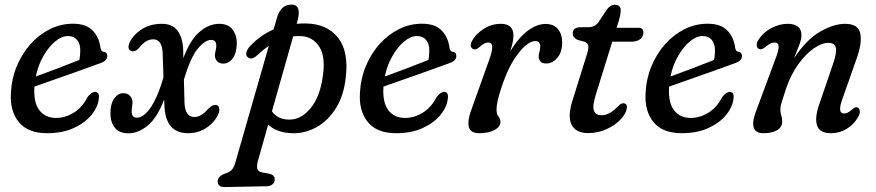

<svg xmlns="http://www.w3.org/2000/svg" viewBox="-20 -558 3732 818"><path d="M401 -139Q398 -104 370.8 -69.8Q343.5 -35.5 295.2 -13Q247 9.5 180.5 9.5Q99 9.5 60.2 -37.8Q21.5 -85 26.5 -163Q29.5 -223 51.5 -276Q73.5 -329 109.8 -369.8Q146 -410.5 192.5 -433.8Q239 -457 291 -457Q346.5 -457 374.5 -428.2Q402.5 -399.5 408 -354.5Q411 -339 420.5 -337.5Q436 -336.5 437 -321Q438.5 -299 406.5 -288.5Q368.5 -274.5 316.5 -256Q264.5 -237.5 213.2 -219.5Q162 -201.5 126.5 -189V-187Q122.5 -121 147.8 -88.2Q173 -55.5 219 -55.5Q257 -55.5 293.5 -77.5Q330 -99.5 353 -144.5Q371 -167.5 386 -166.5Q404.5 -165 401 -139ZM269.5 -404.5Q243 -404.5 215.2 -381.5Q187.5 -358.5 165 -319.5Q142.5 -280.5 132.5 -232Q172.5 -246.5 225.2 -266.5Q278 -286.5 318 -302.5Q322 -319 322 -344Q322 -371.5 308.2 -388Q294.5 -404.5 269.5 -404.5Z M760.5 -345.5 761 -310.5Q790 -387.5 830 -422Q870 -456.5 914 -456.5Q951.5 -456.5 970 -433.2Q988.5 -410 989 -375Q988.5 -333 972 -310Q955.5 -287 931.5 -287Q915 -287 905.2 -297Q895.5 -307 895.5 -323Q896 -332 898.8 -342.8Q901.5 -353.5 901.5 -364.5Q901.5 -388 879 -388Q854 -388 823 -351.2Q792 -314.5 763.5 -218.5L766 -122.5Q767.5 -59.5 808.5 -59.5Q837.5 -59.5 867 -94.5Q887.5 -114.5 902.5 -110.5Q911 -107.5 913.5 -98Q916 -88.5 911.5 -75.5Q898.5 -41.5 863 -16Q827.5 9.5 782 9.5Q732 9.5 707.2 -20.8Q682.5 -51 680.5 -108.5L679.5 -134.5Q650 -57 609.8 -23.5Q569.5 10 527 10Q488 10 469 -14.2Q450 -38.5 450.5 -76Q450.5 -116 466.5 -138.5Q482.5 -161 505.5 -161Q523.5 -161 534 -149.5Q544.5 -138 544.5 -119.5Q544 -111 542.5 -102Q541 -93 541 -82.5Q541 -56.5 564 -56.5Q578.5 -56.5 597 -71.2Q615.5 -86 636 -123.2Q656.5 -160.5 676.5 -228.5L673 -330.5Q671 -390.5 633 -390.5Q600.5 -390.5 573 -354.5Q555.5 -335 539.5 -340.5Q521 -347 531 -374Q544.5 -406.5 581.2 -431.5Q618 -456.5 669.5 -456.5Q715 -456.5 736.8 -426.8Q758.5 -397 760.5 -345.5Z M1074.5 -321.5Q1052 -300.5 1035 -314.5Q1026.5 -322 1030 -335.5Q1033.5 -349 1046 -362Q1089 -408 1145.5 -432.5L1159.5 -480.5Q1175.5 -538.5 1222 -538.5Q1266 -538.5 1247.5 -468.5L1244 -456.5Q1264 -458.5 1284.5 -458Q1373 -456.5 1419.8 -397.8Q1466.5 -339 1453 -227.5Q1445 -152 1412 -98.5Q1379 -45 1330 -17Q1281 11 1225 9.5Q1160 8 1122.5 -27L1078 130.5Q1073.5 147.5 1076.2 160.2Q1079 173 1097 176.5L1126 182Q1150.5 187 1150.5 206Q1150.5 219 1141.2 227Q1132 235 1117 235.5L937.5 239Q907.5 239.5 907.5 214Q907.5 205 913.8 197.2Q920 189.5 936 182.5Q957.5 176 966.8 166.2Q976 156.5 981.5 138.5L1125.5 -363Q1100 -345.5 1074.5 -321.5ZM1208.5 -48.5Q1260 -46 1302 -95.5Q1344 -145 1356 -237.5Q1367 -318.5 1339.8 -359.8Q1312.5 -401 1265 -404Q1246.5 -405 1229 -403L1138.5 -83.5Q1162.5 -50 1208.5 -48.5Z M1888 -139Q1885 -104 1857.8 -69.8Q1830.5 -35.5 1782.2 -13Q1734 9.5 1667.5 9.5Q1586 9.5 1547.2 -37.8Q1508.5 -85 1513.5 -163Q1516.5 -223 1538.5 -276Q1560.5 -329 1596.8 -369.8Q1633 -410.5 1679.5 -433.8Q1726 -457 1778 -457Q1833.5 -457 1861.5 -428.2Q1889.5 -399.5 1895 -354.5Q1898 -339 1907.5 -337.5Q1923 -336.5 1924 -321Q1925.5 -299 1893.5 -288.5Q1855.5 -274.5 1803.5 -256Q1751.5 -237.5 1700.2 -219.5Q1649 -201.5 1613.5 -189V-187Q1609.5 -121 1634.8 -88.2Q1660 -55.5 1706 -55.5Q1744 -55.5 1780.5 -77.5Q1817 -99.5 1840 -144.5Q1858 -167.5 1873 -166.5Q1891.5 -165 1888 -139ZM1756.5 -404.5Q1730 -404.5 1702.2 -381.5Q1674.5 -358.5 1652 -319.5Q1629.5 -280.5 1619.5 -232Q1659.5 -246.5 1712.2 -266.5Q1765 -286.5 1805 -302.5Q1809 -319 1809 -344Q1809 -371.5 1795.2 -388Q1781.5 -404.5 1756.5 -404.5Z M1999.5 -348Q1990.5 -349 1986.8 -358.5Q1983 -368 1990 -382Q2006 -412.5 2040 -434.5Q2074 -456.5 2114 -456.5Q2167.5 -456.5 2167.5 -406Q2167.5 -393 2163.8 -376Q2160 -359 2154 -339.5Q2188 -396 2227 -426Q2266 -456 2304.5 -456Q2338 -456 2356.5 -434.8Q2375 -413.5 2375 -376.5Q2375 -336 2354.5 -311.8Q2334 -287.5 2307.5 -287.5Q2290 -287.5 2282.5 -296.2Q2275 -305 2275 -316.5Q2275 -327 2278.2 -337Q2281.5 -347 2281.5 -360Q2281.5 -383 2261 -383Q2229 -383 2187.8 -330Q2146.5 -277 2117 -187Q2104 -148 2099.8 -127.2Q2095.5 -106.5 2095.5 -90.5Q2095.5 -72 2103.8 -61.5Q2112 -51 2112 -39Q2112 -17.5 2086.5 -4Q2061 9.5 2022 9.5Q1984 9.5 1977.2 -18Q1970.5 -45.5 1992 -101L2064.5 -304Q2078 -342 2077 -359.5Q2076 -377 2059 -377Q2044 -377 2021.5 -356.5Q2007.5 -345 1999.5 -348Z M2472.5 -379.5 2439.5 -388.5Q2420 -398.5 2420 -415.5Q2420 -442 2454.5 -442H2488Q2513 -442 2530 -463.5L2565.5 -517.5Q2580 -537.5 2600 -537.5Q2624.5 -537.5 2624.5 -513Q2624.5 -496 2615 -465L2607 -439.5H2700.5Q2721 -439.5 2721 -420Q2721 -401 2707 -390.8Q2693 -380.5 2670 -380.5H2588.5L2518.5 -155Q2503 -105 2510.5 -86Q2518 -67 2542.5 -67Q2577 -67 2613 -105Q2621.5 -113.5 2626.5 -116Q2631.5 -118.5 2637.5 -118Q2653 -116.5 2650.5 -96Q2646.5 -72.5 2623.2 -48.2Q2600 -24 2563.8 -7.5Q2527.5 9 2485.5 9Q2432 9 2414.5 -28.2Q2397 -65.5 2421.5 -137.5L2477.5 -317Q2487.5 -346.5 2486.8 -359.8Q2486 -373 2472.5 -379.5Z M3105 -139Q3102 -104 3074.8 -69.8Q3047.5 -35.5 2999.2 -13Q2951 9.5 2884.5 9.5Q2803 9.5 2764.2 -37.8Q2725.5 -85 2730.5 -163Q2733.5 -223 2755.5 -276Q2777.5 -329 2813.8 -369.8Q2850 -410.5 2896.5 -433.8Q2943 -457 2995 -457Q3050.5 -457 3078.5 -428.2Q3106.5 -399.5 3112 -354.5Q3115 -339 3124.5 -337.5Q3140 -336.5 3141 -321Q3142.5 -299 3110.5 -288.5Q3072.5 -274.5 3020.5 -256Q2968.5 -237.5 2917.2 -219.5Q2866 -201.5 2830.5 -189V-187Q2826.5 -121 2851.8 -88.2Q2877 -55.5 2923 -55.5Q2961 -55.5 2997.5 -77.5Q3034 -99.5 3057 -144.5Q3075 -167.5 3090 -166.5Q3108.5 -165 3105 -139ZM2973.5 -404.5Q2947 -404.5 2919.2 -381.5Q2891.5 -358.5 2869 -319.5Q2846.5 -280.5 2836.5 -232Q2876.5 -246.5 2929.2 -266.5Q2982 -286.5 3022 -302.5Q3026 -319 3026 -344Q3026 -371.5 3012.2 -388Q2998.5 -404.5 2973.5 -404.5Z M3214 -349.5Q3205 -352.5 3204 -364.2Q3203 -376 3212 -389.5Q3231.5 -420 3266 -438.2Q3300.5 -456.5 3335.5 -456.5Q3394.5 -456.5 3394.5 -407.5Q3394.5 -391 3386 -368.8Q3377.5 -346.5 3363 -310Q3416.5 -390.5 3474.5 -423.5Q3532.5 -456.5 3580.5 -456.5Q3637 -456.5 3645.2 -415Q3653.5 -373.5 3628 -304L3569 -136.5Q3546.5 -74.5 3575.5 -74.5Q3583.5 -74.5 3592 -78.5Q3600.5 -82.5 3612.5 -93.5Q3626 -104.5 3634.5 -99.5Q3641.5 -96.5 3643 -85.8Q3644.5 -75 3636.5 -60Q3618 -27.5 3587.2 -9Q3556.5 9.5 3520.5 9.5Q3473 9.5 3461.5 -22.2Q3450 -54 3469.5 -111L3530.5 -290Q3546 -336 3540.8 -355.8Q3535.5 -375.5 3509 -375.5Q3481.5 -375.5 3447 -351.8Q3412.5 -328 3380.8 -284Q3349 -240 3328.5 -179Q3314.5 -137 3309.5 -120.2Q3304.5 -103.5 3304.5 -92Q3304.5 -79.5 3308.5 -67Q3312.5 -54.5 3312.5 -39.5Q3312.5 -16.5 3291 -3.5Q3269.5 9.5 3232.5 9.5Q3162.5 9.5 3205 -95L3284 -308Q3299 -346 3297.2 -361.5Q3295.5 -377 3279.5 -377Q3263 -377 3239.5 -356.5Q3223.5 -344.5 3214 -349.5Z"/></svg>

Font: Fraunces 72pt S100
Style: Italic
Weight: 400
Italic angle: -16°
Version: Version 1.000; ttfautohint (v1.8.3)